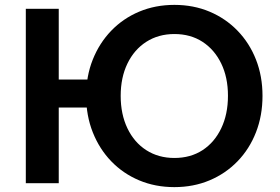

<svg xmlns="http://www.w3.org/2000/svg" viewBox="-20 -751 1146 787"><path d="M694.7 16Q616.5 16 550.6 -11.7Q484.7 -39.4 436 -89.9Q387.3 -140.4 360.2 -208.9Q333.1 -277.4 333.1 -358Q333.1 -438.6 360.2 -506.6Q387.3 -574.6 436 -625.1Q484.7 -675.6 550.7 -703.3Q616.7 -731 694.8 -731Q773 -731 838.9 -703.3Q904.8 -675.6 953.7 -625.1Q1002.6 -574.6 1029.3 -506.6Q1056 -438.6 1056 -358Q1056 -277.4 1029.3 -208.9Q1002.6 -140.4 953.7 -89.9Q904.8 -39.4 838.8 -11.7Q772.8 16 694.7 16ZM85.8 0V-715H220.8V0ZM168.1 -310.1V-424.9H420.4V-310.1ZM694.8 -103.5Q760.9 -103.5 810.1 -135.4Q859.2 -167.4 886.8 -225.1Q914.4 -282.8 914.4 -358.3Q914.4 -433.8 886.8 -490.7Q859.2 -547.6 810.1 -579.6Q760.9 -611.5 694.8 -611.5Q629.6 -611.5 579.7 -579.6Q529.9 -547.6 502.3 -490.4Q474.7 -433.2 474.7 -358Q474.7 -282.8 502.3 -225.1Q529.9 -167.4 579.7 -135.4Q629.6 -103.5 694.8 -103.5Z"/></svg>

Font: Wix Madefor Display
Style: Regular
Weight: 400
Designer: Dalton Maag Ltd
Foundry: Dalton Maag Ltd
Version: Version 3.100